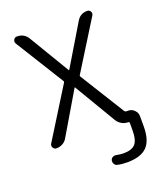

<svg xmlns="http://www.w3.org/2000/svg" viewBox="-170 -840 1005 1181"><g transform="rotate(-20 332.5 -250.0)"><path d="M78 0Q63 0 55.5 -13Q48 -26 56 -39L257 -362Q263 -370 257 -377L62 -691Q54 -704 61 -717Q68 -730 83 -730Q130 -730 154 -690L312 -426H313H315L474 -691Q497 -730 542 -730Q557 -730 564 -717.5Q571 -705 563 -692L367 -377Q361 -370 367 -362L546 -74Q551 -67 559 -67H570Q593 -67 610 -50Q627 -33 627 -10V57Q627 148 586.5 189Q546 230 456 230Q421 230 392 223Q380 220 374 208.5Q368 197 371 185Q374 173 385.5 167.5Q397 162 409 165Q436 170 455 170Q509 170 531.5 144.5Q554 119 554 57V7Q554 0 546 0Q523 0 503.5 -11.5Q484 -23 473 -42L312 -313Q312 -314 311 -314Q309 -314 309 -313L147 -39Q137 -21 118 -10.5Q99 0 78 0Z"/></g></svg>

Font: Rounded Mplus 1c
Style: Regular
Weight: 400
Version: Version 1.059.20150529